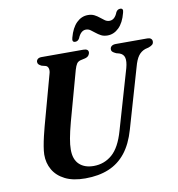

<svg xmlns="http://www.w3.org/2000/svg" viewBox="-96 -977 1000 1077"><g transform="rotate(-10 404.5 -438.0)"><path d="M538 -217 636.5 -556.5Q646.5 -593.5 641.2 -614.8Q636 -636 612.5 -644L595.5 -648.5Q581 -655 575 -661Q569 -667 569.5 -676Q569.5 -686.5 578 -693.2Q586.5 -700 602.5 -700H781.5Q795 -700 802 -694Q809 -688 809 -678.5Q809 -667 802 -660.5Q795 -654 779.5 -648.5L760 -643.5Q736 -635 720.8 -614.5Q705.5 -594 694.5 -552.5L596 -212.5Q573.5 -134 534 -84.2Q494.5 -34.5 437.2 -10.8Q380 13 303.5 13Q234 13 188.5 -10Q143 -33 120.8 -71.8Q98.5 -110.5 99 -158.5Q99.5 -178.5 104 -205.2Q108.5 -232 115.2 -260.5Q122 -289 128.5 -313.5L206.5 -598.5Q212 -615.5 208.8 -629Q205.5 -642.5 194 -646.5L170.5 -652.5Q159 -658.5 154.2 -663.8Q149.5 -669 149.5 -678Q150 -687.5 157.5 -693.8Q165 -700 179 -700H417.5Q445.5 -700 445.5 -680Q445 -671 438.8 -662.8Q432.5 -654.5 418.5 -650.5L391.5 -644.5Q377 -640.5 369.8 -629.8Q362.5 -619 356 -597L278 -314Q263.5 -259.5 257 -223.2Q250.5 -187 250.5 -161Q250 -104.5 280 -76Q310 -47.5 362 -47.5Q422 -47.5 467 -86.2Q512 -125 538 -217ZM565.5 -755Q544 -755 528.5 -763.2Q513 -771.5 500.2 -782Q487.5 -792.5 476 -800.5Q464.5 -808.5 450.5 -808.5Q421.5 -808.5 404.5 -767Q396 -751.5 380.5 -751.5Q360.5 -751.5 368 -777Q382.5 -831.5 410.8 -859.2Q439 -887 475.5 -887Q497 -887 512.5 -879Q528 -871 540.5 -860.5Q553 -850 564.8 -842Q576.5 -834 590.5 -834Q620.5 -834 636.5 -875.5Q645 -890.5 660.5 -890.5Q680.5 -890.5 672.5 -865Q658.5 -810.5 630 -782.8Q601.5 -755 565.5 -755Z"/></g></svg>

Font: Fraunces SemiBold
Style: Italic
Weight: 600
Italic angle: -16°
Version: Version 1.000;[b76b70a41]